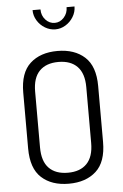

<svg xmlns="http://www.w3.org/2000/svg" viewBox="-63 -1012 678 1062"><g transform="rotate(-5 276.0 -481.0)"><path d="M68 -208V-518Q68 -628 124.4 -679.5Q180.8 -731 276 -731Q371 -731 427.5 -679.5Q484 -628 484 -518V-208Q484 -96.9 427.5 -45.5Q371 6 276 6Q180.8 6 124.4 -45.5Q68 -96.9 68 -208ZM276.1 -670Q208 -670 171 -632Q134 -594 134 -518V-208Q134 -130.6 171 -92.8Q208 -55 276.1 -55Q344.3 -55 381.1 -93.2Q418 -131.5 418 -208V-518Q418 -594 381.1 -632Q344.3 -670 276.1 -670ZM276 -851Q246 -851 219 -867Q192 -883 175.5 -910Q159 -936.9 159 -968H203Q203 -934 224.4 -910.5Q245.7 -887 275.9 -887Q305 -887 326.5 -910.7Q348 -934.4 348 -968H392Q392 -937 375.4 -910.1Q358.9 -883.1 332.4 -867.1Q306 -851 276 -851Z"/></g></svg>

Font: Dosis
Style: Regular
Weight: 400
Designer: Edgar Tolentino, Pablo Impallari, Igino Marini
Foundry: Edgar Tolentino, Pablo Impallari, Igino Marini
Version: Version 1.007;Glyphs 3.1.1 (3134)